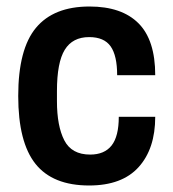

<svg xmlns="http://www.w3.org/2000/svg" viewBox="-20 -558 533 590"><path d="M254 12Q142 12 89 -54.5Q36 -121 36 -263Q36 -407 90.5 -472.5Q145 -538 255 -538Q354 -538 405.5 -486.5Q457 -435 457 -327H340Q340 -387 320 -415.5Q300 -444 254 -444Q203 -444 179 -405Q155 -366 155 -278V-247Q155 -171 177.5 -127Q200 -83 257 -83Q301 -83 323 -111Q345 -139 345 -199H457Q457 -101 406 -44.5Q355 12 254 12Z"/></svg>

Font: Archivo SemiCondensed SemiBold
Style: Regular
Weight: 600
Width: 4
Designer: Hector Gatti
Foundry: Omnibus-Type
Version: Version 2.001; ttfautohint (v1.8.3)